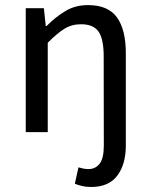

<svg xmlns="http://www.w3.org/2000/svg" viewBox="-20 -519 589 754"><path d="M337.9 215.3Q317.4 215.3 301.8 211.4Q286.1 207.5 273.9 202.6L288.1 138.2Q295.9 140.6 306.4 142.8Q316.9 145 327.6 145Q354.5 145 371.1 124Q387.7 103 387.7 52.7L387.2 -297.9Q387.2 -365.2 367.2 -394.5Q347.2 -423.8 297.9 -423.8Q261.2 -423.8 232.2 -405.5Q203.1 -387.2 167.5 -351.1V0H81.1V-486.8H152.3L159.7 -417H163.1Q197.3 -451.7 236.3 -475.3Q275.4 -499 325.7 -499Q404.3 -499 439.2 -450.9Q474.1 -402.8 474.1 -309.6V52.7Q474.1 126 440.7 170.7Q407.2 215.3 337.9 215.3Z"/></svg>

Font: Varta Light Medium
Style: Regular
Weight: 500
Version: Version 1.004